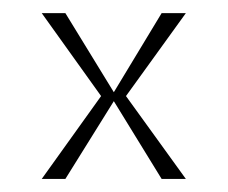

<svg xmlns="http://www.w3.org/2000/svg" viewBox="-20 -275 349 294"><path d="M48.8 -1H80.1L154.3 -120.1L227.5 -1H260.7H264.6L172.9 -127.9L264.6 -254.9H260.7H227.5L154.3 -133.8L80.1 -254.9H48.8H43.9L134.8 -127.9L43.9 -1Z"/></svg>

Font: Caledo
Style: Light
Weight: 300
Designer: BSozoo
Foundry: BSozoo
Version: Version 002.000